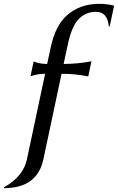

<svg xmlns="http://www.w3.org/2000/svg" viewBox="-55 -767 612 997"><path d="M-34.7 210Q-34.7 210 -33.7 205.1Q65.9 149.9 85 59.6L179.2 -383.8H174.3Q141.6 -383.8 103.5 -371.1L119.6 -447.8Q152.3 -435.1 185.1 -435.1H189.9L208 -519.5Q231.9 -632.3 290.5 -685.5Q358.4 -747.1 460.4 -747.1Q501.5 -747.1 537.6 -737.8Q537.6 -737.8 514.6 -629.9H509.8Q503.4 -705.6 442.9 -705.6Q386.7 -705.6 349.1 -663.1Q316.4 -626 296.9 -534.7L275.4 -435.1H280.3Q346.7 -435.1 419.9 -448.7L403.3 -370.1Q335.4 -383.8 269.5 -383.8H264.6L170.4 59.6Q138.7 210 -34.7 210Z"/></svg>

Font: Classica
Style: Book Oblique
Weight: 400
Italic angle: -12°
Designer: Wojciech Kalinowski "wmk69" (wmk69@o2.pl)
Foundry: Wojciech Kalinowski "wmk69" (wmk69@o2.pl)
Version: Version 2.1.1; 2021-05-14